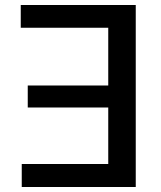

<svg xmlns="http://www.w3.org/2000/svg" viewBox="-20 -787 643 768"><path d="M523 -767H63V-676H413V-445H91V-357H413V-131H67V-39H523Z"/></svg>

Font: Wafeq Medium
Style: Regular
Weight: 500
Designer: Rasmus Andersson & Azza Alameddine
Foundry: Google & TypeTogether
Version: Version 3.000;January 28, 2025;FontCreator 15.0.0.3014 64-bi